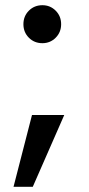

<svg xmlns="http://www.w3.org/2000/svg" viewBox="-20 -579 344 738"><path d="M215 -486Q215 -455 194 -434Q173 -413 143 -413Q112 -413 91 -434Q70 -455 70 -486Q70 -517 91 -538Q112 -559 143 -559Q173 -559 194 -538Q215 -517 215 -486ZM103 -137H227L106 139H32Z"/></svg>

Font: SVN-Poppins Medium
Style: Regular
Weight: 500
Designer: Ninad Kale (Devanagari), Jonny Pinhorn (Latin)
Foundry: Indian Type Foundry
Version: Version 3.002 2017; ttfautohint (v1.8.3)